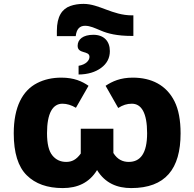

<svg xmlns="http://www.w3.org/2000/svg" viewBox="-20 -959 1001 989"><path d="M410.2 -939C385.3 -939 362.8 -935.5 342.3 -928.2C300.8 -913.6 272.9 -876 272.9 -799.8V-772.9H370.1C374 -808.6 390.1 -826.2 418 -826.2C444.8 -826.2 467.8 -814.5 501 -800.8C534.2 -786.6 581.5 -773.9 659.2 -773.9H667V-879.9H660.2C558.6 -879.9 491.2 -939 410.2 -939ZM460.9 -779.8C407.7 -779.8 379.9 -756.3 379.9 -723.1C379.9 -679.2 440.9 -700.2 440.9 -666C440.9 -648.4 423.8 -626.5 384.8 -620.1V-575.2C432.1 -575.7 471.2 -587.4 501 -609.4C530.8 -631.3 545.9 -660.2 545.9 -695.8C545.9 -746.6 515.6 -779.8 460.9 -779.8ZM303.2 9.8C379.9 9.8 440.4 -18.1 480 -83C521.5 -15.1 584 9.8 655.8 9.8C832 9.8 910.2 -88.9 910.2 -272C910.2 -339.8 899.9 -395 878.9 -437C836.9 -521 759.8 -559.1 664.1 -559.1C600.1 -559.1 558.6 -540 523.9 -517.1L588.9 -402.8C612.8 -418 633.8 -424.8 659.2 -424.8C708 -424.8 737.8 -378.4 737.8 -272.9C737.8 -168.9 703.1 -125 643.1 -125C613.8 -125 585.4 -136.2 564 -170.9V-295.9H396V-168C373 -136.2 350.1 -125 320.8 -125C291.5 -125 267.6 -136.2 249.5 -158.7C231.4 -180.7 222.2 -218.8 222.2 -272.9C222.2 -376 251.5 -424.8 301.8 -424.8C324.7 -424.8 348.1 -417.5 371.1 -403.8L436 -517.1C402.8 -540 361.8 -559.1 295.9 -559.1C249.5 -559.1 207.5 -549.8 170.9 -530.8C96.7 -492.7 50.8 -409.2 50.8 -272C50.8 -171.9 73.2 -100.1 117.7 -56.2C162.1 -12.2 223.6 9.8 303.2 9.8Z"/></svg>

Font: Noto Reveo Sans
Style: Regular
Weight: 800
Designer: Monotype Design Team
Foundry: Monotype Imaging Inc.
Version: Version 2.007